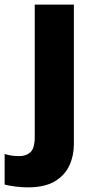

<svg xmlns="http://www.w3.org/2000/svg" viewBox="-78 -569 412 829"><path d="M42 240Q18 240 -10.5 236.5Q-39 233 -58 228V96Q-41 101 -26.5 103Q-12 105 7 105Q34 105 53 88.5Q72 72 72 22V-549H241V53Q241 103 221.5 145.5Q202 188 158.5 214Q115 240 42 240Z"/></svg>

Font: Noto Sans Sinhala UI ExtraBold
Style: Regular
Weight: 800
Designer: Jelle Bosma - Monotype Design Team
Foundry: Monotype Imaging Inc.
Version: Version 2.006; ttfautohint (v1.8.4.7-5d5b)